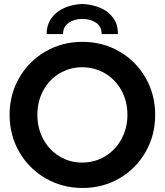

<svg xmlns="http://www.w3.org/2000/svg" viewBox="-20 -938 829 966"><path d="M28.3 -360.4Q28.3 -462.4 76.7 -546.4Q125 -630.4 209 -679Q293 -727.5 394.5 -727.5Q496.6 -727.5 580.6 -679Q664.6 -630.4 712.6 -546.4Q760.7 -462.4 760.7 -360.4Q760.7 -257.8 712.6 -173.6Q664.6 -89.4 580.8 -40.8Q497.1 7.8 395.5 7.8Q293.9 7.8 209.7 -40.8Q125.5 -89.4 76.9 -173.6Q28.3 -257.8 28.3 -360.4ZM621.1 -360.4Q621.1 -428.2 591.1 -482.9Q561 -537.6 508.8 -568.6Q456.5 -599.6 393.6 -599.6Q331.1 -599.6 279.3 -568.6Q227.5 -537.6 197.8 -482.7Q168 -427.7 168 -360.4Q168 -293.5 197.5 -238.3Q227.1 -183.1 278.8 -151.6Q330.6 -120.1 393.6 -120.1Q457 -120.1 509.3 -151.9Q561.5 -183.6 591.3 -238.5Q621.1 -293.5 621.1 -360.4ZM573.2 -766.6H491.2Q491.7 -804.2 463.6 -823.5Q435.5 -842.8 393.6 -842.8Q353 -842.8 325.2 -823Q297.4 -803.2 296.9 -766.6H214.8Q214.8 -813.5 239 -846.9Q263.2 -880.4 303.7 -898.2Q344.2 -916 393.6 -918Q443.8 -916 485.1 -898.2Q526.4 -880.4 550.3 -846.9Q574.2 -813.5 573.2 -766.6Z"/></svg>

Font: Reddit Sans Fudge
Style: Bold
Weight: 700
Designer: Stephen Hutchings
Foundry: Reddit
Version: Version 1.013